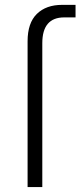

<svg xmlns="http://www.w3.org/2000/svg" viewBox="-20 -758 335 778"><path d="M91.8 0V-590.8Q91.8 -665 129.4 -701.7Q167 -738.3 231.4 -738.3H286.1V-687.5H240.2Q151.4 -687.5 151.4 -583V0Z"/></svg>

Font: Gothic A1 Light
Style: Regular
Weight: 300
Version: Version 2.50